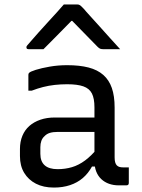

<svg xmlns="http://www.w3.org/2000/svg" viewBox="-20 -836 640 866"><path d="M497 -351Q497 -323 497 -295Q497 -267 497 -238.5Q497 -210 497 -182Q497 -154 497 -126Q497 -113 499.5 -104Q502 -95 507 -90Q512 -85 519 -83Q526 -81 536 -81Q538 -81 540.5 -81Q543 -81 546 -81H561Q561 -63 561 -46Q561 -29 561 -11Q561 -5 558 -2.5Q555 0 550 0Q545 0 534.5 0Q524 0 515 0Q492 0 472 -7Q452 -14 437 -28Q422 -42 414 -62.5Q406 -83 406 -111Q406 -146 406 -183.5Q406 -221 406 -256Q406 -272 406 -288Q406 -304 406 -320Q406 -336 406 -352Q406 -392 394.5 -414.5Q383 -437 356 -446.5Q329 -456 283 -456Q254 -456 227 -453Q200 -450 174.5 -443.5Q149 -437 123 -427H108Q108 -445 108 -463Q108 -481 108 -499Q108 -502 109 -504Q110 -506 111 -507Q116 -513 141.5 -521Q167 -529 204.5 -535.5Q242 -542 283 -542Q339 -542 379.5 -531.5Q420 -521 446 -498Q472 -475 484.5 -439Q497 -403 497 -351ZM162 -142Q162 -108 181.5 -90.5Q201 -73 240 -73Q274 -73 304.5 -82Q335 -91 364 -112.5Q393 -134 424 -172V-85H395Q378 -54 353.5 -33Q329 -12 296 -1Q263 10 223 10Q176 10 142 -7.5Q108 -25 89 -56.5Q70 -88 70 -132V-164Q70 -197 81 -223.5Q92 -250 112.5 -268Q133 -286 162 -296Q191 -306 227 -306Q262 -306 294.5 -306Q327 -306 359 -306Q391 -306 424 -306Q433 -306 436.5 -295.5Q440 -285 441 -270Q442 -255 442 -241Q405 -241 373.5 -241Q342 -241 310 -241Q278 -241 240 -241Q219 -241 204.5 -236.5Q190 -232 180 -221Q171 -213 166.5 -200.5Q162 -188 162 -172ZM268 -816Q283 -816 298 -816Q313 -816 328 -816Q336 -816 341.5 -812Q347 -808 360 -794Q367 -785 386 -764.5Q405 -744 429 -717Q453 -690 477.5 -663Q502 -636 522 -614Q503 -614 485.5 -614Q468 -614 449 -614Q438 -614 432.5 -616Q427 -618 420 -625Q407 -638 372 -674Q337 -710 285 -763L331 -742H278L323 -763Q272 -711 237.5 -676Q203 -641 176 -614H110Q106 -614 103.5 -615Q101 -616 100 -618.5Q99 -621 99 -623Q99 -627 103 -631.5Q107 -636 120 -651Q132 -665 152 -687.5Q172 -710 195 -735Q218 -760 238 -782Q258 -804 268 -816Z"/></svg>

Font: Recursive
Style: Regular
Weight: 400
Version: Version 1.085